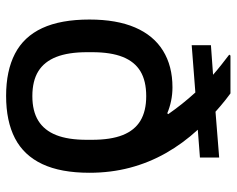

<svg xmlns="http://www.w3.org/2000/svg" viewBox="-93 -670 775 629"><g transform="rotate(90 294.5 -355.5)"><path d="M294 12Q212 12 156 -17Q100 -46 72 -106.5Q44 -167 44 -261Q44 -350 70 -410.5Q96 -471 146 -502Q196 -533 266 -533Q289 -533 310.5 -528.5Q332 -524 351 -516L354 -519Q338 -542 320.5 -564Q303 -586 283 -608L128 -596V-659L225 -666Q209 -680 192.5 -693Q176 -706 159 -719L162 -723H286Q297 -715 307 -707Q317 -699 326.5 -691Q336 -683 346 -674L496 -686V-623L405 -616Q450 -567 481.5 -511.5Q513 -456 529.5 -393.5Q546 -331 546 -261Q546 -167 517.5 -106.5Q489 -46 433 -17Q377 12 294 12ZM295 -74Q344 -74 375.5 -93.5Q407 -113 422.5 -152Q438 -191 438 -252V-269Q438 -331 422.5 -370Q407 -409 375.5 -428Q344 -447 295 -447Q245 -447 213.5 -428Q182 -409 166.5 -370Q151 -331 151 -270V-253Q151 -192 166.5 -152.5Q182 -113 213.5 -93.5Q245 -74 295 -74Z"/></g></svg>

Font: Archivo SemiBold Medium
Style: Regular
Weight: 500
Version: Version 2.001